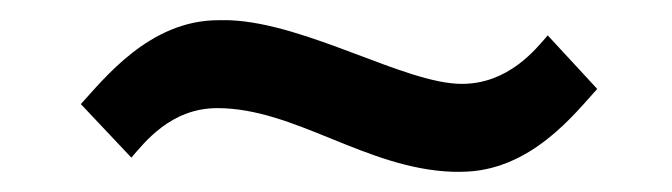

<svg xmlns="http://www.w3.org/2000/svg" viewBox="-20 -445 665 190"><path d="M437 -362C381 -362 284 -422 207 -425H196C128 -425 83 -367 60 -342L110 -289C123 -304 149 -338 195 -338C272 -338 342 -278 428 -275H436C505 -275 549 -333 571 -357L522 -410C510 -396 483 -362 437 -362Z"/></svg>

Font: Bluebird
Style: LiExt
Weight: 300
Designer: Jasper
Foundry: Cannot Into Space Fonts
Version: Version 0.98